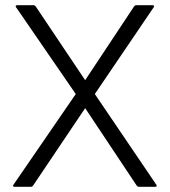

<svg xmlns="http://www.w3.org/2000/svg" viewBox="-20 -795 650 735"><path d="M41 -768Q39 -771 40.5 -773Q42 -775 45 -775H110Q113 -775 117 -770L306 -488L493 -770Q497 -775 500 -775H565Q568 -775 569.5 -773Q571 -771 569 -768L343 -435L579 -87Q581 -84 579.5 -82Q578 -80 575 -80H510Q507 -80 503 -85L306 -381L107 -85Q103 -80 100 -80H35Q32 -80 30.5 -82Q29 -84 31 -87L270 -435Z"/></svg>

Font: Gowun Dodum
Style: Regular
Weight: 400
Designer: Yanghee Ryu
Foundry: Yanghee Ryu
Version: Version 2.000